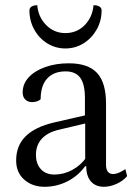

<svg xmlns="http://www.w3.org/2000/svg" viewBox="-20 -705 526 737"><path d="M151 12Q104 12 73 -15.5Q42 -43 42 -89Q42 -146 78.5 -182Q115 -218 188 -235L319 -265L306 -254V-329Q306 -382 288 -406.5Q270 -431 232 -431Q186 -431 161 -403.5Q136 -376 136 -324Q131 -319 122 -316Q113 -313 104 -313Q87 -313 77 -323Q67 -333 67 -350Q67 -383 90 -408Q113 -433 153.5 -447.5Q194 -462 244 -462Q318 -462 352.5 -425Q387 -388 387 -307V-72Q387 -55 394 -46Q401 -37 414 -37Q425 -37 438.5 -43Q452 -49 461 -56L468 -29Q452 -10 427 1Q402 12 379 12Q347 12 329 -8.5Q311 -29 311 -67H307Q279 -29 238 -8.5Q197 12 151 12ZM189 -35Q225 -35 258 -53Q291 -71 313 -103L307 -86V-236L320 -234L206 -207Q163 -197 140.5 -172.5Q118 -148 118 -111Q118 -76 137 -55.5Q156 -35 189 -35ZM231 -519Q193 -519 161.5 -538.5Q130 -558 111.5 -591.5Q93 -625 93 -665Q93 -675 101.5 -680Q110 -685 123 -685Q127 -639 157.5 -608.5Q188 -578 231 -578Q275 -578 305 -608.5Q335 -639 339 -685Q353 -685 361.5 -680Q370 -675 370 -665Q370 -625 351 -591.5Q332 -558 300.5 -538.5Q269 -519 231 -519Z"/></svg>

Font: Petrona
Style: Regular
Weight: 400
Designer: Ringo R. Seeber
Foundry: Ringo R. Seeber
Version: Version 2.001; ttfautohint (v1.8.3)